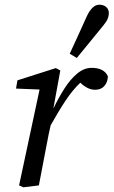

<svg xmlns="http://www.w3.org/2000/svg" viewBox="-20 -787 482 815"><path d="M61 0 148 -407 48 -411 54 -446 217 -498 236 -488 207 -329V-327Q229 -373 254 -412Q279 -451 308 -475Q337 -499 369 -499Q422 -499 438 -463Q437 -438 423 -422Q409 -406 384 -406Q366 -406 350 -414.5Q334 -423 321 -436Q289 -406 259 -361Q229 -316 195 -255L187 -219Q176 -164 166 -110Q156 -56 145 0L79 8ZM276 -559Q295 -600 313 -639.5Q331 -679 349 -719Q360 -742 373 -754.5Q386 -767 402 -767Q419 -767 430.5 -757.5Q442 -748 442 -731Q442 -719 437 -707Q432 -695 418 -678Q390 -644 362.5 -610Q335 -576 306 -541Z"/></svg>

Font: Source Serif 4 SmText
Style: Italic
Weight: 400
Italic angle: -12°
Designer: Frank Grießhammer
Foundry: Adobe
Version: Version 4.005;hotconv 1.1.0;makeotfexe 2.6.0